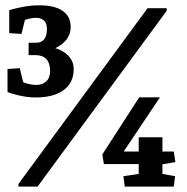

<svg xmlns="http://www.w3.org/2000/svg" viewBox="-20 -691 694 711"><path d="M112.8 -330.1Q93.3 -330.1 74.5 -333Q55.7 -335.9 41 -339.8Q23.4 -344.2 7.8 -350.1V-435.5L53.2 -438.5L65.9 -386.7Q72.8 -383.3 81.1 -381.3Q87.9 -379.4 96.9 -377.9Q106 -376.5 115.7 -376.5Q136.2 -376.5 150.9 -389.4Q165.5 -402.3 165.5 -427.7Q165.5 -443.8 161.4 -455.3Q157.2 -466.8 150.1 -473.6Q143.1 -480.5 133.3 -483.6Q123.5 -486.8 112.3 -486.8H85.9V-532.7H113.3Q133.8 -532.7 143.8 -545.7Q153.8 -558.6 153.8 -583Q153.8 -605.5 142.6 -615.2Q131.3 -625 113.8 -625Q105.5 -625 98.1 -623.8Q90.8 -622.6 85 -621.1Q78.1 -619.1 72.3 -617.2L59.6 -565.4L14.2 -568.4V-653.3Q29.8 -658.2 47.9 -662.1Q63.5 -665.5 83.3 -668.5Q103 -671.4 125 -671.4Q182.6 -671.4 212.2 -650.6Q241.7 -629.9 241.7 -592.3Q241.7 -574.7 236.1 -561.8Q230.5 -548.8 221.9 -539.3Q213.4 -529.8 203.4 -523.4Q193.4 -517.1 185.1 -512.7Q197.8 -508.8 210 -502.2Q222.2 -495.6 231.7 -486.1Q241.2 -476.6 247.1 -463.9Q252.9 -451.2 252.9 -434.6Q252.9 -408.2 242.7 -388.7Q232.4 -369.1 213.6 -356Q194.8 -342.8 169.2 -336.4Q143.6 -330.1 112.8 -330.1ZM526.4 -660.6H597.2V-650.9L119.1 0H48.3V-9.8ZM437 -38.6 493.7 -46.9V-83.5H364.7L358.9 -119.1L495.6 -330.6H572.3L438 -129.9H493.7V-182.6H581.5V-129.9H623.5L629.4 -90.8L581.5 -82.5V-46.9L628.4 -38.6L623.5 0H441.9Z"/></svg>

Font: Noticia Text
Style: Bold
Weight: 700
Designer: JM Sole
Foundry: JM Sole
Version: Version 1.003